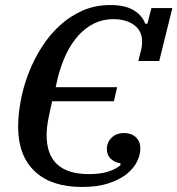

<svg xmlns="http://www.w3.org/2000/svg" viewBox="-20 -730 704 762"><path d="M306 12Q183 12 117.5 -50.5Q52 -113 52 -226Q52 -276 62.5 -331.5Q73 -387 94 -441Q115 -495 146 -543.5Q177 -592 217.5 -629Q258 -666 308 -688Q358 -710 418 -710Q478 -710 512 -688.5Q546 -667 556 -636H565L581 -698H664L612 -488H529L541 -536Q544 -549 544 -565Q544 -607 512.5 -630.5Q481 -654 430 -654Q388 -654 353.5 -637Q319 -620 291 -589Q263 -558 242.5 -515Q222 -472 209 -420L201 -384H445L432 -328H187Q178 -290 171.5 -256Q165 -222 165 -194Q165 -39 333 -39Q378 -39 408 -48.5Q438 -58 458 -74V-82Q436 -85 420 -99.5Q404 -114 404 -139Q404 -165 423 -183.5Q442 -202 473 -202Q501 -202 519 -185.5Q537 -169 537 -140Q537 -116 524 -89Q511 -62 483 -39.5Q455 -17 411 -2.5Q367 12 306 12Z"/></svg>

Font: IBM Plex Serif Medium
Style: Italic
Weight: 500
Italic angle: -14°
Designer: Mike Abbink, Paul van der Laan, Pieter van Rosmalen
Foundry: Bold Monday
Version: Version 2.5